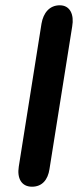

<svg xmlns="http://www.w3.org/2000/svg" viewBox="-20 -698 316 726"><path d="M101 8C140 8 161 -19 167 -58L253 -598C261 -643 245 -678 206 -678C167 -678 144 -649 137 -609L51 -68C44 -24 61 8 101 8Z"/></svg>

Font: SN Pro Semibold
Style: Italic
Weight: 600
Italic angle: -9°
Designer: Tobias Whetton
Foundry: Supernotes
Version: Version 1.001;Glyphs 3.2 (3249)